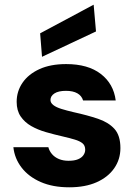

<svg xmlns="http://www.w3.org/2000/svg" viewBox="-20 -786 579 818"><path d="M275 12Q205 12 153.5 -10.5Q102 -33 72 -72Q42 -111 37 -159H186Q190 -143 201.5 -129.5Q213 -116 231 -108.5Q249 -101 272 -101Q297 -101 312.5 -107.5Q328 -114 335.5 -125Q343 -136 343 -148Q343 -166 331.5 -175.5Q320 -185 298 -191.5Q276 -198 246 -205Q211 -213 176 -223Q141 -233 113 -249Q85 -265 68 -290Q51 -315 51 -352Q51 -397 76 -433.5Q101 -470 148 -491.5Q195 -513 262 -513Q355 -513 409.5 -471Q464 -429 473 -358H334Q328 -378 309.5 -388.5Q291 -399 261 -399Q229 -399 212 -388Q195 -377 195 -360Q195 -348 207 -338.5Q219 -329 241.5 -322Q264 -315 294 -308Q353 -295 397.5 -280Q442 -265 467.5 -237Q493 -209 493 -155Q493 -107 466.5 -69Q440 -31 391.5 -9.5Q343 12 275 12ZM159 -544 151 -644 379 -766 389 -652Z"/></svg>

Font: DM Sans 18pt Black
Style: Regular
Weight: 900
Designer: Colophon Foundry, Jonny Pinhorn
Foundry: Colophon Foundry
Version: Version 4.004;gftools[0.9.30]